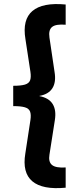

<svg xmlns="http://www.w3.org/2000/svg" viewBox="-20 -825 394 959"><path d="M308 112.5Q192.5 123.5 141.5 80.5Q90.5 37.5 106.5 -58.5L132 -225.5Q136 -252.5 130.2 -267.8Q124.5 -283 104.5 -289Q84.5 -295 46 -295V-396.5Q84.5 -396.5 104.5 -402.5Q124.5 -408.5 130.2 -423.5Q136 -438.5 132 -466L107 -630Q91 -727 142 -770.2Q193 -813.5 308 -802.5V-701.5Q258.5 -705.5 240 -690.2Q221.5 -675 227 -637.5L252.5 -465.5Q261 -415 241.8 -384.5Q222.5 -354 177 -346V-345Q224 -336 243 -305.5Q262 -275 254 -225L227 -52.5Q221 -16.5 239.8 -1Q258.5 14.5 308 11.5Z"/></svg>

Font: Geologica SemiBold
Style: Regular
Weight: 600
Designer: Sindre Bremnes, Frode Helland
Foundry: Monokrom Skriftforlag AS
Version: Version 1.010;gftools[0.9.28]